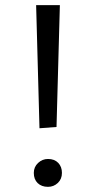

<svg xmlns="http://www.w3.org/2000/svg" viewBox="-20 -719 372 744"><path d="M199 -227 133 -222 120 -699H212ZM166 -103Q191 -103 205.5 -88Q220 -73 220 -49Q220 -25 204 -10Q188 5 166 5Q141 5 126 -9.5Q111 -24 111 -49Q111 -72 127.5 -87.5Q144 -103 166 -103Z"/></svg>

Font: Bitter Pro
Style: Regular
Weight: 400
Designer: Sol Matas, and Bitter project Authors
Foundry: Sol Matas
Version: Version 1.010